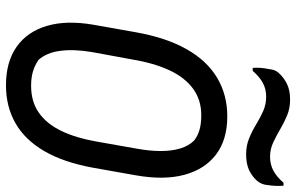

<svg xmlns="http://www.w3.org/2000/svg" viewBox="-194 -776 990 642"><g transform="rotate(90 301.0 -455.0)"><path d="M369 -720Q447 -720 496.5 -682.5Q546 -645 564.5 -576.5Q583 -508 566 -413L541 -272Q523 -173 485.5 -108.5Q448 -44 392.5 -12Q337 20 265 20Q187 20 136.5 -15.5Q86 -51 66.5 -117Q47 -183 63 -274L88 -415Q106 -516 144.5 -584Q183 -652 240 -686Q297 -720 369 -720ZM154 -267Q144 -207 150 -161.5Q156 -116 180 -89Q197 -77 218 -70.5Q239 -64 267 -64Q320 -64 357 -90Q394 -116 417.5 -164.5Q441 -213 453 -281L477 -417Q485 -461 485 -497.5Q485 -534 476.5 -562.5Q468 -591 450 -609Q435 -621 414.5 -627Q394 -633 365 -633Q314 -633 276.5 -605.5Q239 -578 215 -526.5Q191 -475 179 -403ZM504 -863Q529 -863 549.5 -873.5Q570 -884 591 -908H601Q602 -896 601.5 -882.5Q601 -869 599 -856Q598 -845 595 -837Q592 -829 585 -820Q569 -802 548 -792.5Q527 -783 496 -783Q467 -783 442.5 -793Q418 -803 396 -816.5Q374 -830 351.5 -840Q329 -850 303 -850Q278 -850 257.5 -839Q237 -828 217 -805H207Q206 -817 207 -831.5Q208 -846 211 -859Q212 -869 214.5 -876.5Q217 -884 223 -891Q239 -909 260.5 -919.5Q282 -930 313 -930Q342 -930 366 -920Q390 -910 412 -897Q434 -884 456.5 -873.5Q479 -863 504 -863Z"/></g></svg>

Font: Rec Mono Semicasual
Style: Italic
Weight: 400
Italic angle: -10°
Version: Version 1.085; ttfautohint (v1.8.4.7-5d5b)